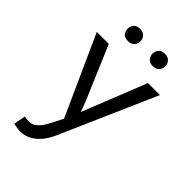

<svg xmlns="http://www.w3.org/2000/svg" viewBox="-272 -827 1143 1143"><g transform="rotate(45 300.0 -255.5)"><path d="M127.4 213.4Q163.1 213.4 190.4 200.2Q217.8 187 238.3 167.5Q258.8 147.9 273.2 125Q287.6 102.1 296.9 81.5L564.9 -528.3H463.9L327.6 -185.5L302.7 -123.5L279.3 -187.5L134.3 -528.3H33.2L260.7 -24.9L224.6 45.4Q219.7 55.2 211.2 70.3Q202.6 85.4 190.9 99.6Q178.7 113.8 163.3 124Q147.9 134.3 129.4 134.3Q122.6 134.3 110.6 133.5Q98.6 132.8 86.4 131.8L71.8 205.6Q80.6 207.5 97.7 210.4Q114.7 213.4 127.4 213.4ZM149.4 -671.9Q149.4 -649.9 162.8 -635.3Q176.3 -620.6 202.6 -620.6Q229 -620.6 242.7 -635.3Q256.3 -649.9 256.3 -671.9Q256.3 -693.8 242.7 -708.7Q229 -723.6 202.6 -723.6Q176.3 -723.6 162.8 -708.7Q149.4 -693.8 149.4 -671.9ZM359.4 -670.9Q359.4 -649.4 372.8 -634.5Q386.2 -619.6 412.6 -619.6Q439 -619.6 452.6 -634.5Q466.3 -649.4 466.3 -670.9Q466.3 -692.9 452.6 -708Q439 -723.1 412.6 -723.1Q386.2 -723.1 372.8 -708Q359.4 -692.9 359.4 -670.9Z"/></g></svg>

Font: Roboto Mono
Style: Regular
Weight: 400
Monospace: yes
Designer: Google
Version: Version 3.000